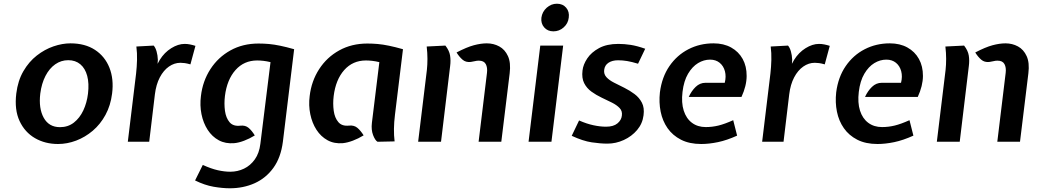

<svg xmlns="http://www.w3.org/2000/svg" viewBox="-20 -762 5575 1032"><path d="M292 12Q222.5 12 168 -19.5Q113.5 -51 85.2 -111.5Q57 -172 67.5 -259Q76 -328.5 105.8 -379.5Q135.5 -430.5 177.8 -463.5Q220 -496.5 267.5 -512.8Q315 -529 358.5 -529Q437 -529 490.5 -494Q544 -459 568.2 -398Q592.5 -337 582.5 -259Q574.5 -195 547 -144.5Q519.5 -94 478.5 -59.2Q437.5 -24.5 389.2 -6.2Q341 12 292 12ZM302.5 -78.5Q345.5 -78.5 377 -103Q408.5 -127.5 427.8 -168.5Q447 -209.5 453 -259Q459.5 -313.5 448.8 -354Q438 -394.5 411.8 -416.5Q385.5 -438.5 347 -438.5Q308.5 -438.5 277 -416.5Q245.5 -394.5 224.5 -354Q203.5 -313.5 196.5 -259Q187 -179.5 215 -129Q243 -78.5 302.5 -78.5Z M667 0 711.5 -367Q715.5 -402 716.5 -439.5Q717.5 -477 713 -512L806 -517Q815.5 -506.5 821.5 -486Q827.5 -465.5 828.5 -440.5L827 -419L839 -440.5Q863.5 -480 900.5 -503Q937.5 -526 972.5 -526Q987 -526 1001 -523.2Q1015 -520.5 1030.5 -515.5L1003.5 -416Q986 -421 973.2 -422.8Q960.5 -424.5 950 -424.5Q917 -424.5 888 -404.2Q859 -384 839 -346Q819 -308 812.5 -254.5L782 0Z M1215 250Q1176 250 1128.2 241.8Q1080.5 233.5 1028.5 208L1070 124.5Q1115 145 1150.8 153Q1186.5 161 1218 161Q1257 161 1291.5 144.5Q1326 128 1349.8 94.5Q1373.5 61 1379.5 11L1434 -428Q1413.5 -433 1395.5 -435Q1377.5 -437 1362.5 -437Q1291.5 -437 1245.8 -385.5Q1200 -334 1189 -246Q1184 -204.5 1189.2 -166.2Q1194.5 -128 1214 -105Q1233.5 -82 1272 -86.5Q1299 -89.5 1316.5 -74.5Q1334 -59.5 1349.5 -34Q1322 -17 1292.5 -5.8Q1263 5.5 1239 7.5Q1192 11.5 1156 -8Q1120 -27.5 1096.2 -64.2Q1072.5 -101 1063 -148.2Q1053.5 -195.5 1060 -246Q1069.5 -326.5 1111 -390.5Q1152.5 -454.5 1218.8 -491.2Q1285 -528 1369.5 -528Q1398 -528 1425.8 -525.5Q1453.5 -523 1486 -516.2Q1518.5 -509.5 1561 -497.5L1500.5 0Q1489.5 85 1449.5 140.2Q1409.5 195.5 1348.8 222.8Q1288 250 1215 250Z M1823 7.5Q1776.5 11.5 1740.5 -8.2Q1704.5 -28 1681 -64.5Q1657.5 -101 1647.8 -148.2Q1638 -195.5 1644.5 -246Q1654 -326.5 1695.5 -390.5Q1737 -454.5 1803.5 -491.2Q1870 -528 1954.5 -528Q1982.5 -528 2010.5 -525.5Q2038.5 -523 2071 -516.2Q2103.5 -509.5 2146 -497.5L2103 -145.5Q2098 -105.5 2097.5 -69.8Q2097 -34 2101 -2L2009 0Q1996 -8 1985.2 -36.2Q1974.5 -64.5 1979 -102L2019 -428Q1998.5 -433 1980.2 -435Q1962 -437 1947 -437Q1876 -437 1830.2 -385.5Q1784.5 -334 1773.5 -246Q1768.5 -204.5 1773.8 -166.5Q1779 -128.5 1798.8 -105.5Q1818.5 -82.5 1857 -87Q1883.5 -89.5 1901 -74.8Q1918.5 -60 1934.5 -34.5Q1906 -17 1876.8 -6Q1847.5 5 1823 7.5Z M2552.5 0 2597.5 -370.5Q2601 -399 2591 -417.5Q2581 -436 2553.5 -436Q2543 -436 2533.5 -433.5Q2524 -431 2510 -429Q2483.5 -426 2465.8 -441.5Q2448 -457 2434 -480Q2488.5 -508.5 2526.8 -518.8Q2565 -529 2596.5 -529Q2633 -529 2663.5 -512.5Q2694 -496 2710.2 -460.5Q2726.5 -425 2719.5 -368L2674.5 0ZM2227.5 0 2274.5 -386Q2277.5 -414 2277.5 -445.5Q2277.5 -477 2273.5 -512L2374 -517Q2395 -490 2399.2 -463.5Q2403.5 -437 2399.5 -407L2350.5 0Z M2821 0 2884 -517H3007L2944 0ZM2954.5 -593.5Q2923.5 -593.5 2905 -614.8Q2886.5 -636 2890 -667Q2894.5 -699 2918.5 -720.5Q2942.5 -742 2973.5 -742Q3005 -742 3023.2 -720.5Q3041.5 -699 3037 -667Q3033.5 -636 3009.8 -614.8Q2986 -593.5 2954.5 -593.5Z M3245 10Q3206.5 10 3160 3Q3113.5 -4 3053 -32L3092.5 -114.5Q3133.5 -96.5 3169.8 -88.8Q3206 -81 3237.5 -81Q3277.5 -81 3298.8 -98.8Q3320 -116.5 3322.5 -140.5Q3326 -165 3310.5 -181.2Q3295 -197.5 3269 -210.5Q3243 -223.5 3213.8 -237.2Q3184.5 -251 3159 -269.5Q3133.5 -288 3119.8 -315.2Q3106 -342.5 3111 -383Q3114.5 -415 3136.5 -448Q3158.5 -481 3200 -503.5Q3241.5 -526 3303.5 -526Q3335.5 -526 3369.8 -520.8Q3404 -515.5 3448 -500L3409.5 -419.5Q3375 -430 3350.5 -434Q3326 -438 3302 -438Q3271 -438 3250.8 -424.8Q3230.5 -411.5 3227.5 -386.5Q3224.5 -363.5 3239.8 -347Q3255 -330.5 3281 -317.5Q3307 -304.5 3336 -290Q3365 -275.5 3390.5 -256.5Q3416 -237.5 3430.2 -210Q3444.5 -182.5 3439 -142Q3433.5 -97.5 3404.5 -63.2Q3375.5 -29 3333 -9.5Q3290.5 10 3245 10Z M3749 12Q3685.5 12 3640.5 -11Q3595.5 -34 3568.2 -73Q3541 -112 3531 -161.8Q3521 -211.5 3527 -265.5Q3537.5 -347.5 3578 -406.5Q3618.5 -465.5 3680 -497.2Q3741.5 -529 3815.5 -529Q3869.5 -529 3909.8 -506.8Q3950 -484.5 3971.8 -445.2Q3993.5 -406 3993.2 -353.5Q3993 -301 3965.5 -241H3682Q3696.5 -273 3719.2 -295Q3742 -317 3772 -317H3875.5Q3884 -350.5 3876.5 -379Q3869 -407.5 3848.2 -424.5Q3827.5 -441.5 3796.5 -441.5Q3763 -441.5 3732 -422.8Q3701 -404 3678.2 -365.5Q3655.5 -327 3648.5 -268Q3641.5 -210 3655 -167.5Q3668.5 -125 3699.2 -102Q3730 -79 3773.5 -79Q3808 -79 3841.8 -87.2Q3875.5 -95.5 3921 -116L3942 -33Q3887 -8 3839 2Q3791 12 3749 12Z M4076.5 0 4121 -367Q4125 -402 4126 -439.5Q4127 -477 4122.5 -512L4215.5 -517Q4225 -506.5 4231 -486Q4237 -465.5 4238 -440.5L4236.5 -419L4248.5 -440.5Q4273 -480 4310 -503Q4347 -526 4382 -526Q4396.5 -526 4410.5 -523.2Q4424.5 -520.5 4440 -515.5L4413 -416Q4395.5 -421 4382.8 -422.8Q4370 -424.5 4359.5 -424.5Q4326.5 -424.5 4297.5 -404.2Q4268.5 -384 4248.5 -346Q4228.5 -308 4222 -254.5L4191.5 0Z M4696.5 12Q4633 12 4588 -11Q4543 -34 4515.8 -73Q4488.5 -112 4478.5 -161.8Q4468.5 -211.5 4474.5 -265.5Q4485 -347.5 4525.5 -406.5Q4566 -465.5 4627.5 -497.2Q4689 -529 4763 -529Q4817 -529 4857.2 -506.8Q4897.5 -484.5 4919.2 -445.2Q4941 -406 4940.8 -353.5Q4940.5 -301 4913 -241H4629.5Q4644 -273 4666.8 -295Q4689.5 -317 4719.5 -317H4823Q4831.5 -350.5 4824 -379Q4816.5 -407.5 4795.8 -424.5Q4775 -441.5 4744 -441.5Q4710.5 -441.5 4679.5 -422.8Q4648.5 -404 4625.8 -365.5Q4603 -327 4596 -268Q4589 -210 4602.5 -167.5Q4616 -125 4646.8 -102Q4677.5 -79 4721 -79Q4755.5 -79 4789.2 -87.2Q4823 -95.5 4868.5 -116L4889.5 -33Q4834.5 -8 4786.5 2Q4738.5 12 4696.5 12Z M5340.5 0 5385.5 -370.5Q5389 -399 5379 -417.5Q5369 -436 5341.5 -436Q5331 -436 5321.5 -433.5Q5312 -431 5298 -429Q5271.5 -426 5253.8 -441.5Q5236 -457 5222 -480Q5276.5 -508.5 5314.8 -518.8Q5353 -529 5384.5 -529Q5421 -529 5451.5 -512.5Q5482 -496 5498.2 -460.5Q5514.5 -425 5507.5 -368L5462.5 0ZM5015.5 0 5062.5 -386Q5065.5 -414 5065.5 -445.5Q5065.5 -477 5061.5 -512L5162 -517Q5183 -490 5187.2 -463.5Q5191.5 -437 5187.5 -407L5138.5 0Z"/></svg>

Font: Expletus Sans SemiBold
Style: Italic
Weight: 600
Italic angle: -7°
Version: Version 7.500